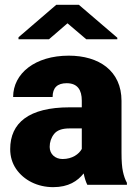

<svg xmlns="http://www.w3.org/2000/svg" viewBox="-20 -770 571 800"><path d="M508.8 0V-8.3C501.5 -21.5 496.1 -37.1 492.2 -55.2C488.3 -72.8 486.3 -98.6 486.3 -133.3V-349.6C486.3 -475.1 392.1 -538.1 266.6 -538.1C126 -538.1 34.7 -463.9 34.7 -365.7H199.2C199.2 -404.3 218.8 -423.3 257.8 -423.3C303.2 -423.3 320.8 -395 320.8 -350.6V-322.8H270C100.1 -322.8 22.5 -257.8 22.5 -148.9C22.5 -117.7 30.8 -90.3 46.9 -66.4C79.6 -18.6 136.7 9.8 201.7 9.8C265.6 9.8 303.2 -15.6 328.6 -47.4C332.5 -28.3 337.4 -12.7 343.8 0ZM240.7 -107.4C210 -107.4 187 -127.9 187 -157.7C187 -177.7 192.9 -195.8 205.1 -211.4C217.3 -227.1 238.3 -234.9 269 -234.9H320.8V-149.4C309.1 -127.9 281.2 -107.4 240.7 -107.4ZM214.4 -750 57.1 -614.7V-606.4H184.1L261.2 -672.9L339.4 -606.4H468.8V-612.8L308.6 -750Z"/></svg>

Font: Vazirmatn Black
Style: Regular
Weight: 900
Designer: Saber Rastikerdar
Foundry: Saber Rastikerdar
Version: Version 33.003